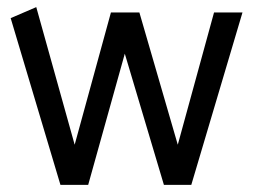

<svg xmlns="http://www.w3.org/2000/svg" viewBox="-20 -520 712 540"><path d="M518 0 662 -485H582L480 -113L372 -485H292L190 -113L82 -500L10 -469L150 0H228L331 -369L441 0Z"/></svg>

Font: Catamaran
Style: Regular
Weight: 400
Designer: Pria Ravichandran
Version: Version 2.000